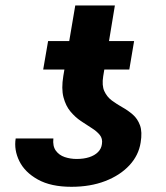

<svg xmlns="http://www.w3.org/2000/svg" viewBox="-20 -680 614 709"><path d="M356.4 -148.1Q359.6 -168.1 348.4 -181.8Q337.3 -195.4 318.4 -207.2Q299.6 -218.9 278.5 -233.2Q257.5 -247.5 240.1 -268.3Q222.7 -289.1 214.4 -320.8Q206.1 -352.5 213.8 -399.4L257.9 -659.7H404.2L361.1 -398.4Q355.7 -364.4 365.2 -343.5Q374.8 -322.5 392.8 -309Q410.9 -295.6 431.8 -283.9Q452.7 -272.3 470.4 -256.9Q488.1 -241.5 497 -217.2Q505.9 -192.8 499.3 -153.3Q491.9 -106.2 457.7 -69.4Q423.5 -32.6 368.6 -11.4Q313.7 9.8 243.8 9.8Q167.8 9.8 119.7 -17.1Q71.6 -43.9 51.4 -85.1Q31.1 -126.3 37.9 -168.7H177.1Q174 -140.4 186.1 -123.7Q198.1 -107.1 218.9 -100Q239.7 -93 263 -93Q289.3 -93 309.4 -99.5Q329.6 -106 341.9 -118.4Q354.3 -130.8 356.4 -148.1ZM475.2 -528.3 457.5 -423.3H139.5L157.6 -528.3Z"/></svg>

Font: Adwaita Sans
Style: Italic
Weight: 400
Italic angle: -9.39999°
Designer: Rasmus Andersson
Foundry: rsms
Version: Version 4.001;git-9221beed3